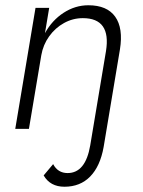

<svg xmlns="http://www.w3.org/2000/svg" viewBox="-20 -490 545 730"><path d="M225 220Q171 220 146 177L182 134Q200 168 237 168Q305 168 323 63L383 -296Q403 -421 295 -421Q257 -421 223.5 -402.5Q190 -384 167 -352Q144 -320 137 -280L90 0H38L115 -460H167L151 -364Q178 -413 222 -441.5Q266 -470 316 -470Q387 -470 418 -426.5Q449 -383 436 -302L374 69Q361 142 323 181Q285 220 225 220Z"/></svg>

Font: Jost* Light
Style: Italic
Weight: 300
Italic angle: -10°
Version: Version 3.7